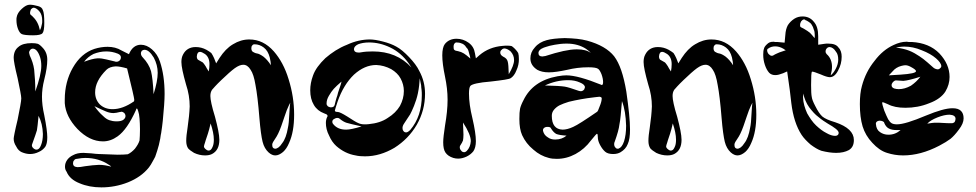

<svg xmlns="http://www.w3.org/2000/svg" viewBox="-20 -729 4141 815"><path d="M143.6 -237.3C155.3 -214.8 161.1 -189.5 162.1 -160.2C162.1 -141.6 159.2 -125 154.3 -113.3C149.4 -99.6 142.6 -93.8 134.8 -93.8C131.8 -93.8 127.9 -94.7 124 -97.7C115.2 -104.5 113.3 -111.3 117.2 -119.1C127.9 -147.5 133.8 -167 136.7 -175.8C138.7 -185.5 140.6 -206.1 143.6 -237.3ZM106.4 -493.2C105.5 -496.1 104.5 -500 103.5 -504.9C103.5 -509.8 105.5 -513.7 108.4 -517.6C111.3 -520.5 115.2 -522.5 119.1 -522.5C131.8 -522.5 142.6 -509.8 150.4 -485.4C153.3 -475.6 155.3 -463.9 155.3 -449.2C155.3 -423.8 146.5 -387.7 129.9 -340.8C129.9 -375 127.9 -405.3 125 -433.6C122.1 -455.1 115.2 -474.6 106.4 -493.2ZM38.1 -483.4C38.1 -472.7 43 -444.3 54.7 -397.5C64.5 -350.6 70.3 -322.3 70.3 -311.5C70.3 -299.8 64.5 -269.5 54.7 -220.7C43 -172.9 38.1 -145.5 38.1 -140.6C38.1 -129.9 41 -119.1 48.8 -107.4C54.7 -94.7 63.5 -86.9 72.3 -83C84 -78.1 95.7 -75.2 107.4 -75.2C120.1 -75.2 132.8 -78.1 144.5 -84C156.2 -88.9 165 -96.7 171.9 -105.5C177.7 -114.3 180.7 -127 180.7 -146.5C180.7 -164.1 176.8 -195.3 168 -239.3C161.1 -269.5 158.2 -294.9 158.2 -318.4C158.2 -339.8 161.1 -365.2 168 -391.6C176.8 -425.8 180.7 -453.1 180.7 -475.6C180.7 -496.1 173.8 -513.7 160.2 -527.3C152.3 -536.1 145.5 -541 140.6 -543C134.8 -544.9 126 -545.9 114.3 -545.9C89.8 -545.9 70.3 -541 57.6 -529.3C44.9 -519.5 38.1 -503.9 38.1 -483.4ZM109.4 -667C108.4 -669.9 107.4 -671.9 107.4 -673.8C107.4 -678.7 109.4 -683.6 111.3 -689.5C115.2 -693.4 119.1 -696.3 124 -696.3C130.9 -695.3 138.7 -690.4 146.5 -681.6C155.3 -671.9 159.2 -658.2 159.2 -641.6C159.2 -635.7 159.2 -630.9 158.2 -627.9C156.2 -616.2 153.3 -607.4 149.4 -600.6C144.5 -625 134.8 -643.6 119.1 -658.2C118.2 -659.2 117.2 -661.1 115.2 -662.1C112.3 -664.1 110.4 -666 109.4 -667ZM106.4 -709C95.7 -709 85 -703.1 72.3 -691.4C59.6 -679.7 52.7 -668 50.8 -656.2C49.8 -653.3 49.8 -648.4 49.8 -643.6C49.8 -630.9 51.8 -618.2 56.6 -605.5C61.5 -593.8 66.4 -586.9 73.2 -584C80.1 -581.1 95.7 -579.1 120.1 -579.1C141.6 -579.1 155.3 -582 160.2 -587.9C165 -592.8 168 -607.4 168 -631.8C168 -659.2 166 -677.7 162.1 -685.5C159.2 -695.3 152.3 -700.2 141.6 -703.1C127.9 -707 116.2 -709 106.4 -709Z M341.8 -58.6C379.9 -58.6 414.1 -48.8 442.4 -29.3C447.3 -26.4 450.2 -24.4 452.1 -21.5C434.6 -26.4 417 -29.3 400.4 -29.3C394.5 -29.3 384.8 -28.3 372.1 -27.3C365.2 -26.4 355.5 -25.4 340.8 -23.4C326.2 -20.5 316.4 -19.5 309.6 -19.5H308.6C295.9 -20.5 290 -25.4 290 -36.1C290 -41 291 -44.9 294.9 -48.8C296.9 -52.7 301.8 -54.7 306.6 -54.7C321.3 -57.6 333 -58.6 341.8 -58.6ZM380.9 -278.3C402.3 -267.6 418.9 -260.7 429.7 -255.9C441.4 -251 452.1 -249 461.9 -249C468.8 -249 478.5 -251 490.2 -253.9H493.2C494.1 -253.9 495.1 -253.9 494.1 -254.9C499 -254.9 502.9 -252.9 506.8 -250C510.7 -246.1 512.7 -241.2 512.7 -236.3C512.7 -230.5 509.8 -225.6 503.9 -220.7C497.1 -215.8 488.3 -213.9 475.6 -213.9H473.6C462.9 -213.9 453.1 -215.8 444.3 -218.8C435.5 -221.7 426.8 -227.5 418 -236.3C409.2 -244.1 403.3 -250 398.4 -255.9C394.5 -259.8 388.7 -267.6 380.9 -278.3ZM431.6 -432.6C440.4 -441.4 454.1 -446.3 470.7 -447.3C483.4 -447.3 500 -444.3 519.5 -438.5C540 -355.5 549.8 -311.5 549.8 -306.6C549.8 -303.7 549.8 -300.8 548.8 -298.8C516.6 -276.4 486.3 -265.6 458 -265.6C435.5 -265.6 418 -272.5 404.3 -285.2C390.6 -298.8 383.8 -316.4 383.8 -336.9C383.8 -369.1 399.4 -400.4 431.6 -432.6ZM336.9 -466.8C347.7 -481.4 361.3 -492.2 377 -500C394.5 -506.8 412.1 -510.7 430.7 -510.7C447.3 -510.7 463.9 -507.8 480.5 -501C489.3 -497.1 493.2 -492.2 493.2 -485.4C493.2 -480.5 491.2 -475.6 488.3 -472.7C484.4 -468.8 479.5 -466.8 474.6 -466.8C471.7 -466.8 469.7 -466.8 468.8 -467.8C437.5 -475.6 418.9 -479.5 412.1 -480.5C407.2 -481.4 400.4 -481.4 393.6 -481.4C378.9 -480.5 360.4 -475.6 336.9 -466.8ZM585.9 -485.4C581.1 -490.2 578.1 -496.1 578.1 -502.9C578.1 -506.8 580.1 -509.8 582 -513.7C585.9 -515.6 588.9 -517.6 592.8 -517.6H593.8C606.4 -517.6 619.1 -506.8 632.8 -484.4C643.6 -463.9 649.4 -442.4 649.4 -419.9C649.4 -396.5 643.6 -366.2 631.8 -329.1C629.9 -374 626 -406.2 621.1 -426.8C615.2 -447.3 603.5 -466.8 585.9 -485.4ZM659.2 -466.8C652.3 -488.3 640.6 -505.9 625 -519.5C610.4 -532.2 594.7 -539.1 578.1 -539.1C555.7 -539.1 538.1 -525.4 527.3 -499L496.1 -514.6C478.5 -525.4 459 -530.3 436.5 -530.3C418 -530.3 399.4 -527.3 380.9 -521.5C342.8 -508.8 312.5 -482.4 289.1 -441.4C266.6 -402.3 254.9 -356.4 254.9 -306.6V-291C257.8 -252.9 275.4 -216.8 308.6 -181.6C342.8 -146.5 378.9 -128.9 417 -128.9C438.5 -128.9 459 -135.7 479.5 -150.4C506.8 -169.9 532.2 -207 556.6 -260.7C557.6 -265.6 559.6 -268.6 560.5 -268.6C562.5 -268.6 564.5 -264.6 566.4 -257.8C569.3 -250 571.3 -239.3 572.3 -225.6C573.2 -211.9 574.2 -197.3 574.2 -180.7C574.2 -159.2 573.2 -143.6 572.3 -132.8C568.4 -120.1 561.5 -109.4 552.7 -97.7C543.9 -87.9 533.2 -79.1 522.5 -74.2C512.7 -73.2 498 -72.3 479.5 -72.3C478.5 -72.3 452.1 -73.2 400.4 -75.2C393.6 -75.2 382.8 -76.2 367.2 -78.1C352.5 -79.1 340.8 -80.1 334 -80.1C316.4 -80.1 301.8 -77.1 290 -70.3C279.3 -65.4 271.5 -58.6 265.6 -50.8C258.8 -41 255.9 -32.2 255.9 -21.5C255.9 -13.7 257.8 -6.8 262.7 0C271.5 21.5 290 38.1 317.4 48.8C344.7 60.5 376 66.4 410.2 66.4C448.2 66.4 486.3 59.6 523.4 44.9C559.6 30.3 589.8 9.8 612.3 -18.6C618.2 -26.4 623 -34.2 627 -42C631.8 -49.8 634.8 -56.6 638.7 -63.5C640.6 -70.3 644.5 -79.1 647.5 -89.8C650.4 -100.6 653.3 -108.4 654.3 -113.3C655.3 -118.2 657.2 -127 660.2 -140.6C662.1 -153.3 663.1 -162.1 664.1 -164.1C665 -168 666 -176.8 668 -191.4C669.9 -206.1 670.9 -214.8 670.9 -215.8C675.8 -265.6 678.7 -303.7 678.7 -330.1C678.7 -382.8 671.9 -428.7 659.2 -466.8Z M874 -205.1C882.8 -178.7 887.7 -156.2 887.7 -135.7C887.7 -122.1 885.7 -111.3 880.9 -102.5C877 -93.8 872.1 -89.8 865.2 -89.8C862.3 -89.8 859.4 -90.8 855.5 -93.8C848.6 -98.6 845.7 -103.5 845.7 -107.4C845.7 -110.4 847.7 -116.2 850.6 -125C850.6 -126 851.6 -128.9 853.5 -134.8L862.3 -161.1C866.2 -172.9 870.1 -187.5 874 -205.1ZM1211.9 -293C1210.9 -285.2 1209 -268.6 1208 -244.1C1207 -218.8 1205.1 -199.2 1202.1 -186.5C1197.3 -158.2 1189.5 -135.7 1177.7 -121.1C1168 -105.5 1157.2 -97.7 1147.5 -97.7C1139.6 -98.6 1135.7 -103.5 1135.7 -112.3V-117.2C1136.7 -122.1 1140.6 -129.9 1148.4 -140.6C1156.2 -151.4 1165 -168.9 1173.8 -193.4C1175.8 -199.2 1180.7 -212.9 1187.5 -233.4C1194.3 -253.9 1200.2 -269.5 1205.1 -279.3C1208 -285.2 1210 -290 1211.9 -293ZM820.3 -475.6C817.4 -478.5 815.4 -482.4 815.4 -489.3C816.4 -502 820.3 -508.8 829.1 -508.8C834 -508.8 840.8 -505.9 849.6 -500C862.3 -491.2 869.1 -476.6 869.1 -457C869.1 -446.3 868.2 -436.5 866.2 -425.8C864.3 -428.7 861.3 -432.6 857.4 -439.5C854.5 -445.3 851.6 -450.2 848.6 -454.1C845.7 -458 843.8 -460.9 840.8 -463.9C838.9 -464.8 832 -468.8 820.3 -475.6ZM1060.5 -541C1075.2 -541 1087.9 -536.1 1099.6 -527.3C1112.3 -517.6 1120.1 -503.9 1125 -485.4C1127.9 -472.7 1129.9 -460.9 1129.9 -452.1C1120.1 -467.8 1109.4 -479.5 1098.6 -488.3C1087.9 -496.1 1078.1 -501 1071.3 -502C1064.5 -502.9 1058.6 -505.9 1053.7 -508.8C1048.8 -511.7 1046.9 -517.6 1046.9 -524.4C1046.9 -529.3 1047.9 -533.2 1050.8 -536.1C1052.7 -539.1 1055.7 -541 1060.5 -541ZM1142.6 -510.7C1112.3 -544.9 1078.1 -561.5 1038.1 -561.5C1013.7 -561.5 991.2 -554.7 968.8 -541C947.3 -528.3 928.7 -508.8 912.1 -483.4L897.5 -460L888.7 -482.4C884.8 -491.2 880.9 -498 877 -503.9C872.1 -507.8 865.2 -512.7 856.4 -517.6C841.8 -525.4 827.1 -529.3 810.5 -529.3C786.1 -529.3 767.6 -518.6 756.8 -497.1C752 -488.3 750 -477.5 750 -465.8C750 -447.3 756.8 -416 769.5 -371.1C780.3 -338.9 785.2 -307.6 785.2 -277.3C784.2 -251 781.2 -221.7 776.4 -188.5C772.5 -164.1 770.5 -145.5 770.5 -130.9C770.5 -117.2 773.4 -107.4 778.3 -99.6C783.2 -93.8 792 -86.9 803.7 -80.1C818.4 -73.2 834 -69.3 850.6 -69.3C862.3 -69.3 872.1 -71.3 879.9 -75.2C900.4 -85.9 911.1 -105.5 911.1 -135.7C911.1 -156.2 904.3 -189.5 892.6 -233.4C878.9 -277.3 873 -306.6 873 -321.3C873 -332 875 -339.8 879.9 -347.7C884.8 -353.5 897.5 -368.2 919.9 -389.6C943.4 -412.1 961.9 -428.7 976.6 -439.5C990.2 -449.2 1002 -454.1 1012.7 -454.1C1024.4 -454.1 1035.2 -447.3 1043.9 -432.6C1052.7 -419.9 1059.6 -398.4 1064.5 -368.2C1070.3 -337.9 1076.2 -291 1081.1 -228.5C1085 -180.7 1089.8 -146.5 1094.7 -127C1099.6 -107.4 1108.4 -92.8 1120.1 -82C1129.9 -73.2 1139.6 -69.3 1148.4 -69.3C1159.2 -69.3 1169.9 -74.2 1181.6 -84C1191.4 -92.8 1200.2 -105.5 1207 -122.1C1221.7 -154.3 1228.5 -194.3 1228.5 -242.2C1228.5 -293 1220.7 -342.8 1205.1 -392.6C1190.4 -441.4 1168.9 -480.5 1142.6 -510.7Z M1412.1 -228.5C1416 -228.5 1418.9 -227.5 1420.9 -225.6C1431.6 -216.8 1441.4 -210.9 1450.2 -208C1459 -205.1 1480.5 -200.2 1514.6 -192.4C1486.3 -183.6 1463.9 -178.7 1449.2 -178.7C1424.8 -178.7 1407.2 -186.5 1394.5 -202.1C1391.6 -205.1 1390.6 -208 1390.6 -211.9C1390.6 -216.8 1392.6 -220.7 1397.5 -223.6C1402.3 -226.6 1407.2 -228.5 1412.1 -228.5ZM1429.7 -382.8C1428.7 -377 1425.8 -367.2 1420.9 -353.5C1416 -339.8 1413.1 -330.1 1412.1 -324.2C1409.2 -317.4 1407.2 -308.6 1404.3 -298.8C1401.4 -287.1 1400.4 -282.2 1400.4 -283.2C1398.4 -276.4 1393.6 -273.4 1384.8 -273.4C1379.9 -273.4 1376 -275.4 1372.1 -277.3C1368.2 -281.2 1366.2 -284.2 1366.2 -289.1C1366.2 -299.8 1369.1 -310.5 1376 -322.3C1382.8 -334 1389.6 -343.8 1396.5 -351.6C1403.3 -359.4 1415 -370.1 1429.7 -382.8ZM1761.7 -396.5 1762.7 -391.6C1763.7 -388.7 1763.7 -385.7 1764.6 -381.8L1767.6 -367.2C1767.6 -361.3 1768.6 -354.5 1769.5 -347.7C1770.5 -339.8 1770.5 -332 1770.5 -324.2C1770.5 -264.6 1753.9 -215.8 1721.7 -177.7C1714.8 -170.9 1709 -167 1704.1 -167C1699.2 -167 1695.3 -168.9 1693.4 -171.9C1689.5 -175.8 1688.5 -180.7 1688.5 -185.5C1688.5 -192.4 1691.4 -199.2 1696.3 -206.1C1708 -223.6 1715.8 -236.3 1720.7 -243.2C1724.6 -250 1730.5 -262.7 1737.3 -279.3C1744.1 -295.9 1750 -314.5 1753.9 -333C1758.8 -356.4 1760.7 -377.9 1761.7 -396.5ZM1413.1 -297.9C1429.7 -345.7 1453.1 -383.8 1482.4 -412.1C1512.7 -439.5 1543.9 -453.1 1577.1 -453.1C1599.6 -452.1 1620.1 -446.3 1640.6 -435.5C1658.2 -424.8 1671.9 -412.1 1680.7 -395.5C1689.5 -378.9 1694.3 -361.3 1694.3 -342.8C1694.3 -320.3 1688.5 -299.8 1677.7 -279.3C1666 -259.8 1648.4 -242.2 1626 -228.5C1603.5 -212.9 1576.2 -205.1 1545.9 -202.1C1540 -201.2 1533.2 -201.2 1526.4 -201.2C1516.6 -201.2 1507.8 -203.1 1500 -207C1492.2 -210 1476.6 -219.7 1454.1 -234.4C1433.6 -247.1 1419.9 -253.9 1413.1 -253.9H1412.1C1405.3 -253.9 1401.4 -255.9 1401.4 -259.8C1402.3 -264.6 1406.2 -277.3 1413.1 -297.9ZM1502 -505.9C1489.3 -505.9 1483.4 -510.7 1482.4 -519.5C1482.4 -528.3 1488.3 -535.2 1500 -541C1512.7 -545.9 1528.3 -548.8 1546.9 -548.8C1576.2 -548.8 1606.4 -542 1636.7 -527.3C1667 -512.7 1693.4 -490.2 1714.8 -460C1719.7 -453.1 1723.6 -447.3 1726.6 -442.4C1684.6 -488.3 1629.9 -510.7 1562.5 -510.7C1544.9 -510.7 1528.3 -509.8 1511.7 -506.8C1508.8 -505.9 1505.9 -505.9 1502 -505.9ZM1549.8 -561.5C1519.5 -561.5 1486.3 -554.7 1453.1 -539.1C1418 -525.4 1388.7 -505.9 1361.3 -482.4C1335.9 -458 1317.4 -433.6 1308.6 -408.2C1300.8 -386.7 1296.9 -366.2 1296.9 -345.7C1296.9 -321.3 1301.8 -300.8 1312.5 -283.2C1322.3 -266.6 1336.9 -254.9 1355.5 -248C1363.3 -245.1 1368.2 -243.2 1369.1 -240.2C1371.1 -238.3 1371.1 -235.4 1368.2 -231.4C1365.2 -224.6 1363.3 -216.8 1363.3 -207C1363.3 -190.4 1367.2 -171.9 1377 -153.3C1384.8 -134.8 1395.5 -120.1 1407.2 -109.4C1431.6 -87.9 1459 -74.2 1489.3 -69.3C1501 -66.4 1514.6 -65.4 1529.3 -65.4C1573.2 -65.4 1614.3 -78.1 1654.3 -101.6C1694.3 -127 1725.6 -159.2 1749 -199.2C1772.5 -240.2 1784.2 -284.2 1784.2 -331.1C1784.2 -365.2 1776.4 -397.5 1759.8 -427.7C1751 -446.3 1736.3 -465.8 1716.8 -486.3C1697.3 -506.8 1678.7 -522.5 1662.1 -531.2C1646.5 -540 1627.9 -546.9 1605.5 -552.7C1583 -558.6 1564.5 -561.5 1549.8 -561.5Z M1945.3 -209C1967.8 -174.8 1978.5 -148.4 1978.5 -129.9C1977.5 -113.3 1971.7 -98.6 1960.9 -87.9C1958 -85 1954.1 -83 1950.2 -83C1945.3 -83 1940.4 -85 1937.5 -89.8C1933.6 -93.8 1931.6 -98.6 1931.6 -103.5C1931.6 -107.4 1932.6 -110.4 1933.6 -111.3C1939.5 -120.1 1943.4 -127 1945.3 -132.8C1946.3 -138.7 1947.3 -146.5 1947.3 -157.2C1947.3 -160.2 1946.3 -176.8 1945.3 -209ZM2116.2 -488.3C2107.4 -493.2 2103.5 -499 2103.5 -505.9C2103.5 -510.7 2105.5 -514.6 2109.4 -517.6C2112.3 -521.5 2117.2 -523.4 2122.1 -523.4C2129.9 -522.5 2138.7 -518.6 2147.5 -510.7C2157.2 -500 2162.1 -488.3 2162.1 -473.6C2162.1 -459 2154.3 -438.5 2139.6 -414.1C2138.7 -442.4 2137.7 -460.9 2134.8 -468.8C2132.8 -476.6 2127 -483.4 2116.2 -488.3ZM1917 -548.8C1924.8 -548.8 1931.6 -547.9 1938.5 -544.9C1945.3 -543 1950.2 -539.1 1954.1 -535.2C1958 -529.3 1960.9 -525.4 1964.8 -521.5C1966.8 -517.6 1969.7 -511.7 1970.7 -504.9C1972.7 -498 1973.6 -493.2 1974.6 -491.2C1974.6 -489.3 1975.6 -485.4 1976.6 -480.5C1964.8 -491.2 1955.1 -498 1949.2 -502C1941.4 -506.8 1933.6 -509.8 1924.8 -511.7C1916 -512.7 1911.1 -514.6 1908.2 -517.6C1906.2 -519.5 1905.3 -523.4 1905.3 -530.3C1905.3 -535.2 1906.2 -540 1908.2 -543C1911.1 -546.9 1914.1 -548.8 1917 -548.8ZM1996.1 -502.9C1993.2 -521.5 1984.4 -537.1 1968.8 -547.9C1954.1 -558.6 1936.5 -564.5 1918 -564.5C1896.5 -564.5 1879.9 -556.6 1868.2 -542C1861.3 -533.2 1857.4 -516.6 1857.4 -494.1C1857.4 -470.7 1861.3 -440.4 1869.1 -403.3C1876 -370.1 1879.9 -337.9 1879.9 -305.7C1879.9 -272.5 1876 -236.3 1869.1 -196.3C1864.3 -164.1 1861.3 -140.6 1861.3 -125C1861.3 -105.5 1864.3 -90.8 1871.1 -81.1C1877.9 -71.3 1888.7 -63.5 1904.3 -58.6C1911.1 -56.6 1918 -55.7 1924.8 -55.7C1936.5 -55.7 1948.2 -58.6 1960.9 -64.5C1972.7 -70.3 1982.4 -78.1 1989.3 -86.9C1996.1 -96.7 2000 -111.3 2000 -129.9C2000 -152.3 1995.1 -184.6 1985.4 -226.6C1975.6 -266.6 1970.7 -301.8 1970.7 -332C1970.7 -348.6 1972.7 -359.4 1976.6 -364.3C1983.4 -372.1 2012.7 -378.9 2062.5 -382.8C2113.3 -388.7 2141.6 -392.6 2148.4 -397.5C2157.2 -403.3 2166 -414.1 2171.9 -429.7C2179.7 -446.3 2182.6 -461.9 2182.6 -477.5C2182.6 -489.3 2181.6 -498 2179.7 -503.9C2176.8 -508.8 2172.9 -514.6 2166 -521.5C2160.2 -527.3 2155.3 -531.2 2152.3 -533.2C2148.4 -534.2 2142.6 -535.2 2135.7 -535.2C2127 -535.2 2120.1 -535.2 2113.3 -534.2C2075.2 -531.2 2042 -517.6 2015.6 -495.1L2000 -481.4Z M2471.7 -556.6C2446.3 -563.5 2415 -566.4 2377 -567.4C2343.8 -566.4 2318.4 -563.5 2300.8 -558.6C2279.3 -552.7 2262.7 -543 2250 -527.3C2237.3 -513.7 2231.4 -498 2231.4 -481.4C2231.4 -460.9 2241.2 -445.3 2260.7 -432.6C2273.4 -425.8 2289.1 -421.9 2309.6 -421.9C2330.1 -421.9 2355.5 -425.8 2387.7 -432.6C2416 -439.5 2445.3 -443.4 2477.5 -443.4C2498 -443.4 2511.7 -441.4 2517.6 -437.5C2523.4 -434.6 2528.3 -425.8 2533.2 -414.1C2538.1 -400.4 2540 -389.6 2540 -380.9C2540 -372.1 2538.1 -368.2 2534.2 -368.2H2533.2L2532.2 -369.1C2466.8 -395.5 2418 -409.2 2383.8 -409.2C2375 -409.2 2363.3 -408.2 2346.7 -405.3C2276.4 -392.6 2228.5 -358.4 2202.1 -303.7C2194.3 -289.1 2189.5 -276.4 2187.5 -267.6C2185.5 -257.8 2184.6 -243.2 2184.6 -223.6C2184.6 -195.3 2188.5 -172.9 2196.3 -155.3C2207 -131.8 2222.7 -111.3 2244.1 -93.8C2263.7 -76.2 2286.1 -64.5 2309.6 -58.6C2319.3 -55.7 2331.1 -54.7 2343.8 -54.7C2371.1 -54.7 2397.5 -61.5 2422.9 -75.2C2448.2 -88.9 2470.7 -108.4 2489.3 -133.8C2503.9 -152.3 2512.7 -161.1 2513.7 -161.1C2516.6 -161.1 2517.6 -156.2 2517.6 -147.5C2517.6 -136.7 2520.5 -126 2527.3 -113.3C2534.2 -100.6 2541 -91.8 2548.8 -85C2556.6 -78.1 2568.4 -75.2 2583 -75.2C2595.7 -75.2 2606.4 -78.1 2614.3 -83C2628.9 -91.8 2638.7 -102.5 2644.5 -117.2C2651.4 -131.8 2654.3 -152.3 2654.3 -179.7C2654.3 -217.8 2648.4 -271.5 2638.7 -339.8C2627 -410.2 2610.4 -459 2586.9 -490.2C2563.5 -519.5 2525.4 -542 2471.7 -556.6ZM2303.7 -190.4C2312.5 -190.4 2317.4 -188.5 2318.4 -184.6C2326.2 -171.9 2334 -164.1 2341.8 -160.2C2349.6 -157.2 2364.3 -154.3 2384.8 -153.3C2372.1 -142.6 2356.4 -136.7 2336.9 -136.7C2324.2 -136.7 2313.5 -139.6 2304.7 -146.5C2294.9 -152.3 2288.1 -161.1 2285.2 -172.9C2284.2 -177.7 2285.2 -182.6 2289.1 -185.5C2292 -188.5 2296.9 -190.4 2303.7 -190.4ZM2620.1 -299.8C2630.9 -271.5 2636.7 -236.3 2637.7 -195.3C2637.7 -168.9 2634.8 -147.5 2628.9 -128.9C2623 -111.3 2615.2 -101.6 2606.4 -98.6L2604.5 -97.7H2602.5C2597.7 -97.7 2593.8 -99.6 2591.8 -103.5C2587.9 -107.4 2586.9 -112.3 2586.9 -117.2C2586.9 -121.1 2587.9 -125 2589.8 -128.9C2600.6 -159.2 2607.4 -182.6 2609.4 -201.2C2613.3 -218.8 2616.2 -252 2620.1 -299.8ZM2505.9 -316.4C2516.6 -317.4 2522.5 -318.4 2524.4 -318.4C2531.2 -317.4 2534.2 -315.4 2534.2 -311.5C2534.2 -302.7 2531.2 -291 2525.4 -277.3C2520.5 -262.7 2516.6 -254.9 2513.7 -253.9C2463.9 -219.7 2430.7 -198.2 2413.1 -190.4C2396.5 -182.6 2380.9 -178.7 2368.2 -178.7C2337.9 -179.7 2322.3 -199.2 2322.3 -237.3C2322.3 -247.1 2325.2 -255.9 2332 -263.7C2337.9 -270.5 2345.7 -277.3 2355.5 -282.2C2365.2 -287.1 2378.9 -292 2394.5 -296.9C2412.1 -300.8 2427.7 -304.7 2445.3 -307.6C2460.9 -310.5 2481.4 -313.5 2505.9 -316.4ZM2391.6 -388.7C2410.2 -388.7 2426.8 -385.7 2441.4 -378.9C2456.1 -373 2462.9 -366.2 2462.9 -358.4C2461.9 -354.5 2460.9 -351.6 2460 -349.6C2454.1 -341.8 2446.3 -339.8 2435.5 -343.8C2408.2 -353.5 2388.7 -359.4 2377 -361.3C2364.3 -363.3 2336.9 -365.2 2293 -366.2C2324.2 -380.9 2357.4 -388.7 2391.6 -388.7ZM2285.2 -525.4C2286.1 -526.4 2290 -527.3 2298.8 -530.3C2306.6 -533.2 2318.4 -536.1 2335 -539.1C2351.6 -542 2367.2 -543.9 2382.8 -543.9H2386.7C2418 -543.9 2445.3 -536.1 2467.8 -521.5C2477.5 -514.6 2484.4 -508.8 2488.3 -503.9C2474.6 -514.6 2455.1 -519.5 2429.7 -519.5H2426.8C2396.5 -519.5 2352.5 -509.8 2294.9 -491.2C2288.1 -490.2 2283.2 -489.3 2282.2 -489.3C2271.5 -489.3 2265.6 -494.1 2265.6 -503.9C2265.6 -512.7 2272.5 -520.5 2285.2 -525.4Z M2835.9 -205.1C2844.7 -178.7 2849.6 -156.2 2849.6 -135.7C2849.6 -122.1 2847.7 -111.3 2842.8 -102.5C2838.9 -93.8 2834 -89.8 2827.1 -89.8C2824.2 -89.8 2821.3 -90.8 2817.4 -93.8C2810.5 -98.6 2807.6 -103.5 2807.6 -107.4C2807.6 -110.4 2809.6 -116.2 2812.5 -125C2812.5 -126 2813.5 -128.9 2815.4 -134.8L2824.2 -161.1C2828.1 -172.9 2832 -187.5 2835.9 -205.1ZM3173.8 -293C3172.9 -285.2 3170.9 -268.6 3169.9 -244.1C3168.9 -218.8 3167 -199.2 3164.1 -186.5C3159.2 -158.2 3151.4 -135.7 3139.6 -121.1C3129.9 -105.5 3119.1 -97.7 3109.4 -97.7C3101.6 -98.6 3097.7 -103.5 3097.7 -112.3V-117.2C3098.6 -122.1 3102.5 -129.9 3110.4 -140.6C3118.2 -151.4 3127 -168.9 3135.7 -193.4C3137.7 -199.2 3142.6 -212.9 3149.4 -233.4C3156.2 -253.9 3162.1 -269.5 3167 -279.3C3169.9 -285.2 3171.9 -290 3173.8 -293ZM2782.2 -475.6C2779.3 -478.5 2777.3 -482.4 2777.3 -489.3C2778.3 -502 2782.2 -508.8 2791 -508.8C2795.9 -508.8 2802.7 -505.9 2811.5 -500C2824.2 -491.2 2831.1 -476.6 2831.1 -457C2831.1 -446.3 2830.1 -436.5 2828.1 -425.8C2826.2 -428.7 2823.2 -432.6 2819.3 -439.5C2816.4 -445.3 2813.5 -450.2 2810.5 -454.1C2807.6 -458 2805.7 -460.9 2802.7 -463.9C2800.8 -464.8 2793.9 -468.8 2782.2 -475.6ZM3022.5 -541C3037.1 -541 3049.8 -536.1 3061.5 -527.3C3074.2 -517.6 3082 -503.9 3086.9 -485.4C3089.8 -472.7 3091.8 -460.9 3091.8 -452.1C3082 -467.8 3071.3 -479.5 3060.5 -488.3C3049.8 -496.1 3040 -501 3033.2 -502C3026.4 -502.9 3020.5 -505.9 3015.6 -508.8C3010.7 -511.7 3008.8 -517.6 3008.8 -524.4C3008.8 -529.3 3009.8 -533.2 3012.7 -536.1C3014.6 -539.1 3017.6 -541 3022.5 -541ZM3104.5 -510.7C3074.2 -544.9 3040 -561.5 3000 -561.5C2975.6 -561.5 2953.1 -554.7 2930.7 -541C2909.2 -528.3 2890.6 -508.8 2874 -483.4L2859.4 -460L2850.6 -482.4C2846.7 -491.2 2842.8 -498 2838.9 -503.9C2834 -507.8 2827.1 -512.7 2818.4 -517.6C2803.7 -525.4 2789.1 -529.3 2772.5 -529.3C2748 -529.3 2729.5 -518.6 2718.8 -497.1C2713.9 -488.3 2711.9 -477.5 2711.9 -465.8C2711.9 -447.3 2718.8 -416 2731.4 -371.1C2742.2 -338.9 2747.1 -307.6 2747.1 -277.3C2746.1 -251 2743.2 -221.7 2738.3 -188.5C2734.4 -164.1 2732.4 -145.5 2732.4 -130.9C2732.4 -117.2 2735.4 -107.4 2740.2 -99.6C2745.1 -93.8 2753.9 -86.9 2765.6 -80.1C2780.3 -73.2 2795.9 -69.3 2812.5 -69.3C2824.2 -69.3 2834 -71.3 2841.8 -75.2C2862.3 -85.9 2873 -105.5 2873 -135.7C2873 -156.2 2866.2 -189.5 2854.5 -233.4C2840.8 -277.3 2835 -306.6 2835 -321.3C2835 -332 2836.9 -339.8 2841.8 -347.7C2846.7 -353.5 2859.4 -368.2 2881.8 -389.6C2905.3 -412.1 2923.8 -428.7 2938.5 -439.5C2952.1 -449.2 2963.9 -454.1 2974.6 -454.1C2986.3 -454.1 2997.1 -447.3 3005.9 -432.6C3014.6 -419.9 3021.5 -398.4 3026.4 -368.2C3032.2 -337.9 3038.1 -291 3043 -228.5C3046.9 -180.7 3051.8 -146.5 3056.6 -127C3061.5 -107.4 3070.3 -92.8 3082 -82C3091.8 -73.2 3101.6 -69.3 3110.4 -69.3C3121.1 -69.3 3131.8 -74.2 3143.6 -84C3153.3 -92.8 3162.1 -105.5 3168.9 -122.1C3183.6 -154.3 3190.4 -194.3 3190.4 -242.2C3190.4 -293 3182.6 -342.8 3167 -392.6C3152.3 -441.4 3130.9 -480.5 3104.5 -510.7Z M3389.6 -332C3394.5 -310.5 3402.3 -291 3415 -273.4C3427.7 -256.8 3440.4 -242.2 3454.1 -232.4C3467.8 -220.7 3481.4 -211.9 3494.1 -204.1C3507.8 -196.3 3518.6 -189.5 3527.3 -182.6C3536.1 -175.8 3540 -169.9 3540 -165C3540 -162.1 3539.1 -160.2 3538.1 -158.2C3535.2 -154.3 3531.2 -152.3 3524.4 -152.3C3514.6 -152.3 3502 -156.2 3488.3 -164.1C3472.7 -171.9 3459 -182.6 3444.3 -196.3C3429.7 -210 3418 -227.5 3406.2 -248C3396.5 -269.5 3389.6 -292 3388.7 -314.5ZM3489.3 -499C3486.3 -502 3484.4 -505.9 3484.4 -510.7C3484.4 -515.6 3486.3 -520.5 3489.3 -523.4C3492.2 -527.3 3497.1 -529.3 3502 -529.3C3511.7 -528.3 3520.5 -522.5 3528.3 -509.8C3535.2 -502 3538.1 -490.2 3538.1 -475.6C3538.1 -462.9 3534.2 -449.2 3527.3 -436.5C3520.5 -423.8 3513.7 -415 3505.9 -409.2C3509.8 -422.9 3511.7 -434.6 3511.7 -445.3C3511.7 -467.8 3503.9 -486.3 3489.3 -499ZM3270.5 -532.2C3281.2 -532.2 3293 -529.3 3304.7 -522.5C3309.6 -519.5 3312.5 -516.6 3315.4 -515.6C3305.7 -512.7 3296.9 -509.8 3289.1 -506.8C3281.2 -503.9 3274.4 -500 3269.5 -498C3264.6 -494.1 3260.7 -493.2 3257.8 -492.2H3255.9C3251 -492.2 3247.1 -495.1 3242.2 -500C3238.3 -504.9 3236.3 -510.7 3236.3 -515.6C3236.3 -518.6 3237.3 -521.5 3240.2 -522.5C3249 -529.3 3259.8 -532.2 3270.5 -532.2ZM3379.9 -613.3C3377 -614.3 3376 -618.2 3376 -623C3376 -627.9 3377.9 -633.8 3380.9 -638.7C3384.8 -643.6 3388.7 -646.5 3392.6 -646.5H3395.5C3396.5 -645.5 3398.4 -644.5 3400.4 -642.6C3403.3 -642.6 3407.2 -639.6 3412.1 -636.7C3417 -633.8 3421.9 -629.9 3424.8 -625C3427.7 -620.1 3431.6 -614.3 3433.6 -605.5C3437.5 -597.7 3438.5 -588.9 3438.5 -580.1V-575.2C3438.5 -572.3 3438.5 -569.3 3437.5 -567.4C3429.7 -577.1 3422.9 -585 3418 -589.8C3412.1 -594.7 3403.3 -600.6 3391.6 -607.4ZM3453.1 -574.2C3453.1 -602.5 3447.3 -623 3433.6 -637.7C3421.9 -652.3 3405.3 -659.2 3386.7 -659.2C3374 -659.2 3362.3 -656.2 3351.6 -649.4C3339.8 -641.6 3331.1 -632.8 3324.2 -622.1C3318.4 -611.3 3314.5 -597.7 3313.5 -580.1L3310.5 -547.9L3279.3 -550.8C3276.4 -550.8 3273.4 -550.8 3269.5 -550.8C3266.6 -551.8 3263.7 -551.8 3262.7 -551.8C3255.9 -551.8 3250 -550.8 3246.1 -548.8C3243.2 -547.9 3238.3 -543.9 3233.4 -539.1C3227.5 -533.2 3223.6 -527.3 3222.7 -521.5C3220.7 -516.6 3219.7 -507.8 3219.7 -497.1C3219.7 -482.4 3221.7 -468.8 3226.6 -454.1C3231.4 -439.5 3237.3 -428.7 3245.1 -419.9C3252 -413.1 3260.7 -410.2 3271.5 -410.2C3280.3 -410.2 3291 -413.1 3303.7 -418L3321.3 -425.8L3327.1 -384.8C3330.1 -367.2 3334 -335.9 3338.9 -292C3345.7 -235.4 3360.4 -190.4 3382.8 -156.2C3392.6 -141.6 3405.3 -128.9 3420.9 -115.2C3436.5 -103.5 3452.1 -93.8 3466.8 -88.9C3490.2 -83 3510.7 -80.1 3529.3 -80.1C3550.8 -80.1 3568.4 -84 3583 -91.8C3597.7 -100.6 3604.5 -114.3 3604.5 -134.8C3604.5 -167 3578.1 -192.4 3525.4 -210C3499 -217.8 3481.4 -225.6 3470.7 -234.4C3460.9 -243.2 3451.2 -257.8 3440.4 -279.3C3431.6 -295.9 3426.8 -308.6 3425.8 -317.4C3423.8 -326.2 3422.9 -343.8 3422.9 -368.2C3422.9 -403.3 3423.8 -421.9 3426.8 -424.8H3428.7C3432.6 -424.8 3444.3 -420.9 3463.9 -413.1C3481.4 -405.3 3494.1 -401.4 3502 -401.4H3502.9C3515.6 -401.4 3527.3 -410.2 3537.1 -428.7C3547.9 -448.2 3552.7 -467.8 3552.7 -488.3C3552.7 -503.9 3548.8 -517.6 3539.1 -527.3C3531.2 -539.1 3516.6 -543.9 3496.1 -543.9C3489.3 -543.9 3483.4 -543.9 3479.5 -543L3453.1 -539.1Z M3713.9 -216.8C3718.8 -216.8 3722.7 -215.8 3727.5 -213.9C3731.4 -211.9 3733.4 -210 3733.4 -207C3738.3 -195.3 3745.1 -187.5 3752.9 -183.6C3761.7 -178.7 3773.4 -176.8 3788.1 -176.8H3802.7C3788.1 -164.1 3771.5 -157.2 3751 -157.2C3737.3 -157.2 3725.6 -161.1 3715.8 -168C3705.1 -174.8 3699.2 -186.5 3698.2 -201.2C3697.3 -206.1 3698.2 -209 3702.1 -212.9C3704.1 -214.8 3709 -216.8 3713.9 -216.8ZM3916 -204.1C3924.8 -213.9 3939.5 -222.7 3959 -230.5C3978.5 -238.3 3996.1 -242.2 4010.7 -242.2C4027.3 -241.2 4036.1 -235.4 4036.1 -224.6C4036.1 -219.7 4034.2 -214.8 4032.2 -210.9C4028.3 -208 4025.4 -206.1 4021.5 -206.1H4010.7C4005.9 -206.1 3997.1 -206.1 3985.4 -207C3972.7 -208 3962.9 -208 3956.1 -208C3947.3 -208 3940.4 -208 3935.5 -207C3927.7 -206.1 3920.9 -205.1 3916 -204.1ZM3886.7 -403.3C3876 -388.7 3862.3 -376 3846.7 -365.2C3829.1 -355.5 3812.5 -350.6 3794.9 -350.6C3788.1 -350.6 3782.2 -351.6 3775.4 -353.5C3768.6 -356.4 3764.6 -360.4 3764.6 -367.2C3764.6 -372.1 3766.6 -376 3770.5 -380.9C3775.4 -385.7 3779.3 -387.7 3783.2 -387.7H3784.2C3800.8 -386.7 3811.5 -385.7 3814.5 -385.7C3829.1 -386.7 3853.5 -392.6 3886.7 -403.3ZM3805.7 -449.2C3813.5 -451.2 3819.3 -452.1 3823.2 -452.1C3829.1 -452.1 3836.9 -450.2 3845.7 -445.3C3860.4 -437.5 3868.2 -431.6 3868.2 -426.8C3868.2 -419.9 3845.7 -415 3801.8 -412.1L3752.9 -409.2L3769.5 -426.8C3778.3 -437.5 3791 -445.3 3805.7 -449.2ZM3783.2 -526.4C3793 -529.3 3804.7 -531.2 3819.3 -531.2C3842.8 -531.2 3867.2 -526.4 3892.6 -515.6C3918 -505.9 3938.5 -494.1 3953.1 -481.4C3967.8 -468.8 3975.6 -457 3975.6 -448.2C3975.6 -444.3 3973.6 -441.4 3969.7 -438.5C3966.8 -435.5 3963.9 -434.6 3960 -434.6C3952.1 -435.5 3945.3 -438.5 3940.4 -443.4C3921.9 -460 3908.2 -471.7 3899.4 -478.5C3889.6 -486.3 3877 -494.1 3862.3 -502.9C3846.7 -511.7 3831.1 -517.6 3814.5 -521.5C3801.8 -524.4 3792 -526.4 3783.2 -526.4ZM3850.6 -550.8C3846.7 -550.8 3842.8 -550.8 3836.9 -550.8C3833 -551.8 3829.1 -551.8 3827.1 -551.8C3810.5 -551.8 3792 -546.9 3773.4 -538.1C3743.2 -524.4 3715.8 -502 3692.4 -470.7C3667 -439.5 3649.4 -404.3 3638.7 -364.3C3632.8 -343.8 3629.9 -317.4 3629.9 -287.1C3629.9 -250 3633.8 -218.8 3641.6 -192.4C3649.4 -167 3663.1 -143.6 3682.6 -123C3702.1 -101.6 3722.7 -86.9 3745.1 -80.1C3766.6 -73.2 3789.1 -69.3 3813.5 -69.3C3863.3 -69.3 3914.1 -83 3966.8 -110.4C3987.3 -121.1 4002.9 -130.9 4014.6 -139.6C4025.4 -148.4 4038.1 -162.1 4050.8 -179.7C4063.5 -196.3 4070.3 -211.9 4070.3 -226.6C4070.3 -254.9 4054.7 -269.5 4024.4 -269.5H4022.5C3997.1 -269.5 3960 -258.8 3910.2 -238.3C3852.5 -213.9 3811.5 -201.2 3787.1 -201.2C3777.3 -201.2 3769.5 -203.1 3764.6 -206.1C3759.8 -209 3754.9 -214.8 3750 -222.7C3745.1 -231.4 3740.2 -244.1 3733.4 -259.8C3727.5 -277.3 3724.6 -288.1 3724.6 -293C3724.6 -293.9 3724.6 -293.9 3725.6 -294.9C3726.6 -295.9 3735.4 -293 3750 -286.1C3768.6 -276.4 3793 -271.5 3823.2 -271.5C3857.4 -271.5 3891.6 -277.3 3924.8 -291C3957 -302.7 3980.5 -320.3 3993.2 -340.8C4004.9 -360.4 4010.7 -380.9 4010.7 -402.3C4010.7 -438.5 3996.1 -471.7 3967.8 -502C3938.5 -532.2 3899.4 -547.9 3850.6 -550.8Z"/></svg>

Font: Puffy Slushy
Style: Regular
Weight: 400
Designer: Intuisi Creative
Foundry: Intuisi Creative
Version: Version 001.000